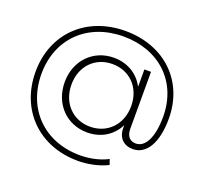

<svg xmlns="http://www.w3.org/2000/svg" viewBox="-149 -880 1331 1254"><g transform="rotate(20 516.5 -253.0)"><path d="M518 -705C787 -705 978 -526 978 -263C978 -93 917 4 824 4C761 4 719 -36 719 -103C719 -103 719 -124 719 -124C679 -44 602 4 506 4C364 4 257 -104 257 -256C257 -407 364 -515 506 -515C601 -515 678 -468 718 -390C718 -390 718 -511 718 -511C718 -511 764 -511 764 -511C764 -511 764 -116 764 -116C764 -59 793 -37 830 -37C895 -37 939 -118 939 -262C939 -505 766 -667 518 -667C268 -667 96 -499 96 -254C96 -10 266 160 514 160C574 160 648 147 705 116C705 116 718 153 718 153C659 184 578 199 514 199C243 199 55 12 55 -254C55 -521 246 -705 518 -705ZM511 -38C630 -38 719 -126 719 -256C719 -386 630 -473 511 -473C392 -473 304 -385 304 -256C304 -127 392 -38 511 -38Z"/></g></svg>

Font: TamingNoise
Style: Regular
Weight: 500
Designer: Julieta Ulanovsky
Foundry: Julieta Ulanovsky
Version: ""